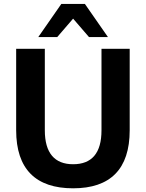

<svg xmlns="http://www.w3.org/2000/svg" viewBox="-20 -974 763 1004"><path d="M362.3 10.7C556.6 10.7 658.2 -89.4 658.2 -293V-718.8H510.7V-292.5C510.7 -173.8 460.4 -115.2 362.3 -115.2C265.6 -115.2 214.4 -173.8 214.4 -292.5V-718.8H64.5V-293C64.5 -89.4 167.5 10.7 362.3 10.7ZM279.3 -780.3 362.3 -876.5 445.3 -780.3H544.4L423.8 -953.6H300.8L180.2 -780.3Z"/></svg>

Font: Winston
Style: Bold
Weight: 700
Designer: Vernon Adams, Kim Jin-seong, David Berlow, Cristiano Sobral
Foundry: The Winston Project Authors
Version: Version 3.004